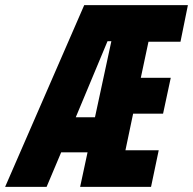

<svg xmlns="http://www.w3.org/2000/svg" viewBox="-62 -730 754 750"><path d="M-42 0 267 -710H672L643 -567H518L488 -426H605L575 -286H458L428 -143H558L528 0H251L280 -135H177L120 0ZM358 -569 234 -272H309L373 -569Z"/></svg>

Font: Geist Mono ExtraBold
Style: Italic
Weight: 800
Italic angle: -12°
Monospace: yes
Designer: Basement.studio, Andrés Briganti, Mateo Zaragoza
Foundry: Basement.studio, Vercel, Andrés Briganti, Guido Ferreyra, Mateo Zaragoza
Version: Version 1.500; ttfautohint (v1.8.4.7-5d5b)